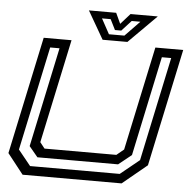

<svg xmlns="http://www.w3.org/2000/svg" viewBox="-57 -915 963 972"><g transform="rotate(5 424.0 -429.0)"><path d="M93.5 0 12.5 -103 139.5 -700H281L168.5 -172L192.5 -141.5H557.5L594.5 -172L707 -700H848.5L721.5 -103L596.5 0ZM127.5 -47H583L679.5 -125.5L791.5 -654H744L636.5 -147.5L570.5 -94.5H160.5L116.5 -147.5L224 -654H176.5L64 -125.5ZM437.5 -716 355.5 -858H494L519 -804L567 -858H705.5L563.5 -716ZM467 -746.5H545.5L620 -823.5H576L527.5 -770.5H495.5L469 -823.5H425Z"/></g></svg>

Font: Tourney Expanded Medium
Style: Italic
Weight: 500
Width: 7
Italic angle: -12°
Designer: Tyler Finck
Foundry: Etcetera Type Co
Version: Version 1.010; ttfautohint (v1.8.3)